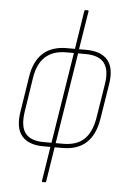

<svg xmlns="http://www.w3.org/2000/svg" viewBox="-59 -725 625 952"><g transform="rotate(5 254.0 -249.0)"><path d="M178 8Q104 8 70.5 -32Q37 -72 50 -153L77 -326Q89 -407 133 -447Q177 -487 252 -487H347Q423 -487 456 -447Q489 -407 476 -326L448 -152Q435 -72 391.5 -32Q348 8 273 8ZM178 -13H275Q342 -13 379 -48Q416 -83 428 -155L455 -324Q467 -396 440 -431Q413 -466 347 -466H250Q185 -466 146.5 -431Q108 -396 97 -324L71 -154Q60 -81 86.5 -47Q113 -13 178 -13ZM189 185Q185 185 186 181L214 3L215 -2L290 -475L291 -480L322 -679Q324 -683 327 -683H339Q344 -683 343 -679L311 -479V-475L236 -3L235 3L207 181Q206 185 202 185Z"/></g></svg>

Font: Sofia Sans Condensed Thin
Style: Italic
Weight: 250
Italic angle: -9°
Version: Version 4.100